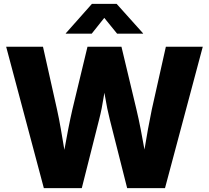

<svg xmlns="http://www.w3.org/2000/svg" viewBox="-20 -968 1075 988"><path d="M205.6 0 11.7 -727.5H201.2L273.4 -404.8Q284.2 -356 293.2 -303.5Q302.2 -251 311 -198.5Q319.8 -146 328.1 -96.2H292.5Q302.2 -146 311.5 -198.5Q320.8 -251 331.1 -303.5Q341.3 -356 352.5 -404.8L430.2 -727.5H605L682.1 -404.8Q693.8 -356 703.9 -303.5Q713.9 -251 723.4 -198.5Q732.9 -146 742.2 -96.2H706.1Q714.8 -146 723.4 -198.5Q731.9 -251 741.5 -303.5Q751 -356 761.2 -404.8L833.5 -727.5H1023.4L829.1 0H634.3L544.9 -353.5Q531.2 -407.2 520.3 -473.4Q509.3 -539.6 493.7 -615.7H541Q524.4 -540 514.4 -474.1Q504.4 -408.2 490.2 -353.5L400.9 0ZM452.1 -794.9H318.4V-796.4L453.1 -948.2H580.1L716.3 -796.4V-794.9H582.5L516.6 -876Z"/></svg>

Font: Inter 24pt ExtraBold
Style: Regular
Weight: 800
Designer: Rasmus Andersson
Foundry: rsms
Version: Version 4.001;git-66647c0bb